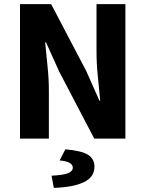

<svg xmlns="http://www.w3.org/2000/svg" viewBox="-20 -672 705 931"><path d="M77 0V-652H228L398 -328L462 -184H466Q461 -236 454.5 -300Q448 -364 448 -422V-652H588V0H437L267 -325L203 -467H199Q204 -413 210.5 -351Q217 -289 217 -231V0ZM241 239 230 180Q289 177 311 167.5Q333 158 333 141Q333 127 318 118Q303 109 269 106L297 52Q377 59 407.5 79Q438 99 438 136Q438 187 386.5 211.5Q335 236 241 239Z"/></svg>

Font: TT Toshiba Sans
Style: Bold
Weight: 700
Designer: Paul D. Hunt
Foundry: Toshiba Corporation
Version: Version 2.020;PS 2.000;hotconv 1.0.86;makeotf.lib2.5.63406